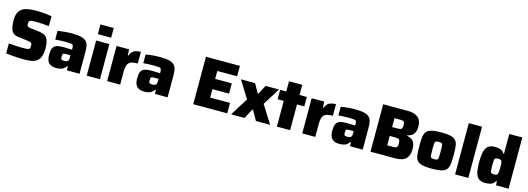

<svg xmlns="http://www.w3.org/2000/svg" viewBox="4 -1712 7392 2690"><g transform="rotate(15 3700.5 -367.5)"><path d="M321 8Q279 8 231.5 5.5Q184 3 138.5 -0.5Q93 -4 59 -9V-154Q114 -149 168 -146Q222 -143 257 -143Q300 -143 322.5 -145.5Q345 -148 354 -155Q364 -161 366 -172.5Q368 -184 368 -202Q368 -225 362.5 -236Q357 -247 339.5 -252Q322 -257 285 -261L157 -277Q86 -286 62.5 -340.5Q39 -395 39 -487Q39 -555 59.5 -596.5Q80 -638 116.5 -659.5Q153 -681 201.5 -688.5Q250 -696 306 -696Q348 -696 391.5 -693.5Q435 -691 473.5 -686Q512 -681 538 -676V-533Q501 -538 445 -541.5Q389 -545 341 -545Q310 -545 291 -543Q272 -541 263 -535Q251 -528 248 -518Q245 -508 245 -493Q245 -472 248.5 -461.5Q252 -451 264.5 -446.5Q277 -442 305 -438L425 -424Q464 -418 497 -404.5Q530 -391 552 -349Q561 -330 567 -297.5Q573 -265 573 -217Q573 -141 554 -95.5Q535 -50 501 -28Q467 -6 421 1Q375 8 321 8Z M787 8Q717 8 681 -28Q645 -64 645 -147Q645 -205 658.5 -238.5Q672 -272 707 -287Q742 -302 808 -302Q820 -302 842.5 -301.5Q865 -301 890.5 -300Q916 -299 937 -298V-316Q937 -348 929.5 -361.5Q922 -375 897.5 -378Q873 -381 822 -381Q787 -381 745.5 -379Q704 -377 673 -374V-501Q713 -508 766 -513Q819 -518 881 -518Q967 -518 1016.5 -504.5Q1066 -491 1089.5 -464.5Q1113 -438 1119.5 -398Q1126 -358 1126 -305V0H943L939 -58H930Q899 -13 862.5 -2.5Q826 8 787 8ZM877 -118Q918 -118 929 -142Q934 -150 935.5 -163Q937 -176 937 -193V-217H872Q838 -217 829.5 -208Q821 -199 821 -164Q821 -137 829.5 -127.5Q838 -118 877 -118Z M1230 -602V-743H1423V-602ZM1230 0V-510H1422V0Z M1526 0V-510H1708L1712 -424H1721Q1743 -479 1780 -498.5Q1817 -518 1877 -518V-350Q1816 -350 1780.5 -336.5Q1745 -323 1730 -286.5Q1715 -250 1715 -181V0Z M2064 8Q1994 8 1958 -28Q1922 -64 1922 -147Q1922 -205 1935.5 -238.5Q1949 -272 1984 -287Q2019 -302 2085 -302Q2097 -302 2119.5 -301.5Q2142 -301 2167.5 -300Q2193 -299 2214 -298V-316Q2214 -348 2206.5 -361.5Q2199 -375 2174.5 -378Q2150 -381 2099 -381Q2064 -381 2022.5 -379Q1981 -377 1950 -374V-501Q1990 -508 2043 -513Q2096 -518 2158 -518Q2244 -518 2293.5 -504.5Q2343 -491 2366.5 -464.5Q2390 -438 2396.5 -398Q2403 -358 2403 -305V0H2220L2216 -58H2207Q2176 -13 2139.5 -2.5Q2103 8 2064 8ZM2154 -118Q2195 -118 2206 -142Q2211 -150 2212.5 -163Q2214 -176 2214 -193V-217H2149Q2115 -217 2106.5 -208Q2098 -199 2098 -164Q2098 -137 2106.5 -127.5Q2115 -118 2154 -118Z M2775 0V-688H3268V-537H2980V-422H3221V-273H2980V-151H3268V0Z M3324 0 3486 -260 3330 -510H3535L3609 -378H3617L3688 -510H3882L3726 -260L3890 0H3684L3604 -142H3595L3518 0Z M3988 0V-373H3899V-510H3988V-658H4180V-510H4286V-373H4180V0Z M4356 0V-510H4538L4542 -424H4551Q4573 -479 4610 -498.5Q4647 -518 4707 -518V-350Q4646 -350 4610.5 -336.5Q4575 -323 4560 -286.5Q4545 -250 4545 -181V0Z M4894 8Q4824 8 4788 -28Q4752 -64 4752 -147Q4752 -205 4765.5 -238.5Q4779 -272 4814 -287Q4849 -302 4915 -302Q4927 -302 4949.5 -301.5Q4972 -301 4997.5 -300Q5023 -299 5044 -298V-316Q5044 -348 5036.5 -361.5Q5029 -375 5004.5 -378Q4980 -381 4929 -381Q4894 -381 4852.5 -379Q4811 -377 4780 -374V-501Q4820 -508 4873 -513Q4926 -518 4988 -518Q5074 -518 5123.5 -504.5Q5173 -491 5196.5 -464.5Q5220 -438 5226.5 -398Q5233 -358 5233 -305V0H5050L5046 -58H5037Q5006 -13 4969.5 -2.5Q4933 8 4894 8ZM4984 -118Q5025 -118 5036 -142Q5041 -150 5042.5 -163Q5044 -176 5044 -193V-217H4979Q4945 -217 4936.5 -208Q4928 -199 4928 -164Q4928 -137 4936.5 -127.5Q4945 -118 4984 -118Z M5346 0V-688H5704Q5800 -688 5851.5 -646Q5903 -604 5903 -515Q5903 -441 5873 -404Q5843 -367 5781 -353V-349Q5822 -340 5850 -322Q5878 -304 5892 -271.5Q5906 -239 5906 -183Q5906 -94 5859.5 -47Q5813 0 5703 0ZM5549 -412H5626Q5671 -412 5684.5 -424Q5698 -436 5698 -476Q5698 -504 5693 -518Q5688 -532 5672.5 -536.5Q5657 -541 5626 -541H5549ZM5549 -147H5627Q5658 -147 5674 -151.5Q5690 -156 5695 -170.5Q5700 -185 5700 -214Q5700 -257 5686.5 -270Q5673 -283 5627 -283H5549Z M6235 8Q6146 8 6095.5 -4.5Q6045 -17 6021.5 -46.5Q5998 -76 5992 -127Q5986 -178 5986 -255Q5986 -333 5992 -383.5Q5998 -434 6021.5 -463.5Q6045 -493 6095.5 -505.5Q6146 -518 6235 -518Q6323 -518 6374 -505.5Q6425 -493 6448.5 -463.5Q6472 -434 6478 -383.5Q6484 -333 6484 -255Q6484 -178 6478 -127Q6472 -76 6448.5 -46.5Q6425 -17 6374 -4.5Q6323 8 6235 8ZM6235 -129Q6265 -129 6277.5 -136Q6290 -143 6292.5 -169.5Q6295 -196 6295 -255Q6295 -314 6292.5 -340.5Q6290 -367 6277.5 -374Q6265 -381 6235 -381Q6205 -381 6192.5 -374Q6180 -367 6177.5 -340.5Q6175 -314 6175 -255Q6175 -196 6177.5 -169.5Q6180 -143 6192.5 -136Q6205 -129 6235 -129Z M6573 0V-743H6765V0Z M7014 8Q6958 8 6922.5 -14Q6887 -36 6870.5 -93Q6854 -150 6854 -253Q6854 -356 6870.5 -413.5Q6887 -471 6922.5 -494Q6958 -517 7015 -517Q7056 -517 7091 -506.5Q7126 -496 7151 -457H7160V-743H7349V0H7167L7163 -59H7153Q7131 -17 7093 -4.5Q7055 8 7014 8ZM7102 -141Q7126 -141 7138 -147Q7150 -153 7154 -171Q7158 -187 7159 -207Q7160 -227 7160 -255Q7160 -282 7159 -301.5Q7158 -321 7155 -335Q7151 -356 7138.5 -362Q7126 -368 7102 -368Q7074 -368 7061.5 -362.5Q7049 -357 7046 -333Q7043 -309 7043 -255Q7043 -201 7046 -177Q7049 -153 7061.5 -147Q7074 -141 7102 -141Z"/></g></svg>

Font: Saira ExtraBold
Style: Regular
Weight: 800
Designer: Hector Gatti with collaboration of the Omnibus-Type team
Foundry: Omnibus-Type
Version: Version 1.100; ttfautohint (v1.8.3)